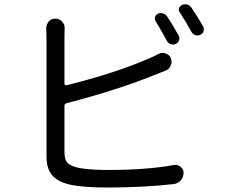

<svg xmlns="http://www.w3.org/2000/svg" viewBox="-20 -835 1040 877"><path d="M795.9 -672.9Q801.8 -662.1 797.9 -650.9Q793.9 -639.6 783.2 -634.8Q771.5 -628.9 759.8 -633.3Q748 -637.7 742.2 -648.4Q716.8 -696.3 691.4 -737.3Q684.6 -746.1 688 -756.8Q691.4 -767.6 701.2 -772.5Q712.9 -777.3 725.1 -773.4Q737.3 -769.5 744.1 -758.8Q769.5 -720.7 795.9 -672.9ZM283.2 -363.3Q274.4 -361.3 274.4 -351.6V-140.6Q274.4 -104.5 289.6 -89.8Q304.7 -75.2 343.8 -67.4Q393.6 -58.6 475.6 -58.6Q647.5 -58.6 773.4 -81.1Q777.3 -82 781.2 -82Q793.9 -82 804.7 -73.2Q818.4 -62.5 818.4 -45.9Q818.4 -25.4 805.2 -10.7Q792 3.9 772.5 5.9Q632.8 21.5 471.7 21.5Q370.1 21.5 311.5 10.7Q252 0 222.2 -30.3Q192.4 -60.5 192.4 -119.1V-668.9L191.4 -706.1Q191.4 -723.6 202.1 -736.3Q214.8 -750 232.4 -750Q251 -750 263.7 -736.3Q275.4 -723.6 275.4 -706.1L274.4 -668.9V-453.1Q274.4 -449.2 277.3 -446.8Q280.3 -444.3 283.2 -445.3Q505.9 -501 654.3 -565.4Q679.7 -575.2 704.1 -588.9Q712.9 -593.8 722.7 -593.8Q729.5 -593.8 736.3 -590.8Q752.9 -585.9 759.8 -570.3Q763.7 -561.5 763.7 -552.7Q763.7 -544.9 759.8 -536.1Q753.9 -519.5 737.3 -512.7Q704.1 -499 682.6 -491.2Q518.6 -424.8 283.2 -363.3ZM801.8 -777.3Q796.9 -783.2 796.9 -790Q796.9 -793.9 797.9 -797.9Q801.8 -807.6 811.5 -812.5Q818.4 -815.4 825.2 -815.4Q830.1 -815.4 835 -814.5Q847.7 -810.5 854.5 -799.8Q884.8 -754.9 908.2 -713.9Q911.1 -708 911.1 -701.2Q911.1 -696.3 910.2 -692.4Q906.2 -680.7 894.5 -675.8Q888.7 -672.9 881.8 -672.9Q877 -672.9 872.1 -674.8Q860.4 -678.7 854.5 -689.5Q828.1 -737.3 801.8 -777.3Z"/></svg>

Font: Gen Jyuu GothicX Regular
Style: Regular
Weight: 400
Designer: [Source Han Sans]
Ryoko NISHIZUKA  (kana & ideographs); Paul D. Hunt (Latin, Greek & Cyrillic); Wenlong ZHANG  (bopomofo
Version: Version 1.002.20150607